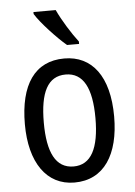

<svg xmlns="http://www.w3.org/2000/svg" viewBox="-55 -808 602 859"><g transform="rotate(-5 246.5 -378.0)"><path d="M228 -766H128V-757C153 -716 223 -641 265 -606H319V-617C290 -654 249 -720 228 -766ZM447 -269C447 -450 371 -547 247 -547C114 -547 46 -446 46 -269C46 -98 119 10 245 10C378 10 447 -99 447 -269ZM131 -269C131 -404 166 -475 247 -475C326 -475 363 -404 363 -269C363 -134 326 -62 247 -62C167 -62 131 -135 131 -269Z"/></g></svg>

Font: Noto Sans Arabic UI Cn
Style: Regular
Weight: 400
Width: 3
Designer: Monotype Design Team, Nadine Chahine and Nizar Qandah
Foundry: Monotype Imaging Inc.
Version: Version 2.010